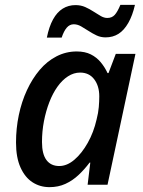

<svg xmlns="http://www.w3.org/2000/svg" viewBox="-20 -761 588 791"><path d="M184 10Q145 10 114 -10Q83 -30 64.5 -71Q46 -112 46 -174Q46 -232 57.5 -287Q69 -342 91 -389.5Q113 -437 143.5 -473Q174 -509 213 -529Q252 -549 296 -549Q330 -549 354 -537Q378 -525 395 -504.5Q412 -484 423 -460H427L457 -539H538L423 0H341L352 -91H349Q328 -63 303.5 -40Q279 -17 249.5 -3.5Q220 10 184 10ZM224 -77Q256 -77 286.5 -103Q317 -129 341.5 -172.5Q366 -216 378 -269Q385 -296 387 -320Q389 -344 389 -364Q389 -407 368 -434.5Q347 -462 310 -462Q284 -462 260 -446.5Q236 -431 216.5 -403.5Q197 -376 183 -339.5Q169 -303 161 -261.5Q153 -220 153 -176Q153 -126 171.5 -101.5Q190 -77 224 -77ZM173 -606Q182 -651 198.5 -681Q215 -711 238.5 -725.5Q262 -740 291 -740Q313 -740 331 -732Q349 -724 365 -713.5Q381 -703 395 -695Q409 -687 422 -687Q441 -687 452.5 -699.5Q464 -712 476 -741H536Q526 -697 508.5 -666.5Q491 -636 468 -621.5Q445 -607 415 -607Q395 -607 378 -615Q361 -623 345 -633.5Q329 -644 314 -652.5Q299 -661 284 -661Q267 -661 255 -647Q243 -633 234 -606Z"/></svg>

Font: Noto Sans Display Medium
Style: Italic
Weight: 500
Italic angle: -12°
Designer: Monotype Design Team
Foundry: Monotype Imaging Inc.
Version: Version 2.003